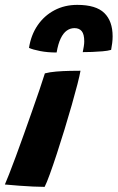

<svg xmlns="http://www.w3.org/2000/svg" viewBox="-46 -746 471 768"><path d="M132.5 1.5Q112 1.5 85.8 0.2Q59.5 -1 30.5 -3.2Q1.5 -5.5 -26.5 -8Q-21.5 -19 -9.8 -48.8Q2 -78.5 17.2 -119.8Q32.5 -161 49.2 -208Q66 -255 82.2 -301.2Q98.5 -347.5 112 -387Q125.5 -426.5 133.5 -452.5Q152 -457.5 179 -459.8Q206 -462 232.8 -462.5Q259.5 -463 276 -463Q273 -445.5 263.8 -409.2Q254.5 -373 241 -325.8Q227.5 -278.5 212 -227.8Q196.5 -177 181.2 -130.5Q166 -84 153.2 -49Q140.5 -14 132.5 1.5ZM70 -554.5Q78 -606 104.5 -644.8Q131 -683.5 171.8 -705Q212.5 -726.5 263 -726.5Q338 -726.5 371.2 -694Q404.5 -661.5 404.5 -600.5Q404.5 -587.5 402.8 -573.8Q401 -560 398.5 -546.5Q385 -542.5 364.2 -540.8Q343.5 -539 322 -538.2Q300.5 -537.5 285 -537.5Q287.5 -549.5 289.2 -560.5Q291 -571.5 291 -580.5Q291 -609 281 -621.2Q271 -633.5 252 -633.5Q235 -633.5 221 -623.5Q207 -613.5 196.8 -592.2Q186.5 -571 180.5 -536Q144 -536 114.5 -541.8Q85 -547.5 70 -554.5Z"/></svg>

Font: Grandstander Thin
Style: Bold Italic
Weight: 700
Italic angle: -15°
Version: Version 1.200